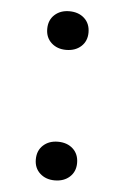

<svg xmlns="http://www.w3.org/2000/svg" viewBox="-43 -536 377 579"><g transform="rotate(5 145.0 -247.0)"><path d="M144 9Q117 9 99.5 -7Q82 -23 82 -49Q82 -76 99.5 -92Q117 -108 144 -108Q172 -108 189.5 -92Q207 -76 207 -49Q207 -23 189.5 -7Q172 9 144 9ZM144 -386Q117 -386 99.5 -402Q82 -418 82 -444Q82 -471 99.5 -487Q117 -503 144 -503Q172 -503 189.5 -487Q207 -471 207 -444Q207 -418 189.5 -402Q172 -386 144 -386Z"/></g></svg>

Font: Roboto Serif ExtraLight
Style: Regular
Weight: 250
Version: Version 1.007